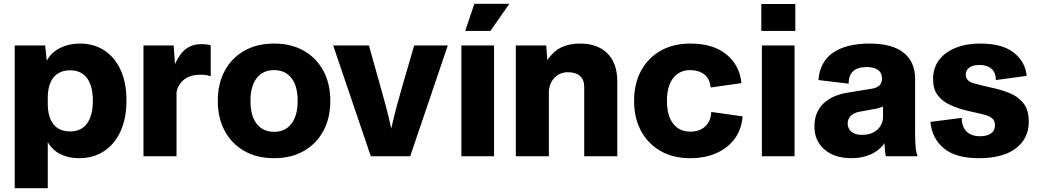

<svg xmlns="http://www.w3.org/2000/svg" viewBox="-20 -818 5436 1005"><path d="M57 167V-580H216L225 -500Q247 -543 294 -566.5Q341 -590 398 -590Q472 -590 527 -553.5Q582 -517 612 -450.5Q642 -384 642 -292Q642 -200 611.5 -132Q581 -64 525 -27Q469 10 393 10Q340 10 297.5 -10.5Q255 -31 230 -74V167ZM230 -276Q230 -205 260 -167.5Q290 -130 347 -130Q405 -130 435.5 -171.5Q466 -213 466 -291Q466 -368 435.5 -409Q405 -450 348 -450Q291 -450 260.5 -413Q230 -376 230 -305Z M731 0V-580H889L896 -483Q921 -538 954 -562.5Q987 -587 1033 -587Q1062 -587 1083 -581V-420H1078Q1061 -427 1029 -427Q978 -427 945.5 -403Q913 -379 904 -336V0Z M1415 10Q1325 10 1259 -27.5Q1193 -65 1156.5 -132.5Q1120 -200 1120 -290Q1120 -380 1156.5 -447.5Q1193 -515 1259 -552.5Q1325 -590 1415 -590Q1504 -590 1570 -552.5Q1636 -515 1672.5 -447.5Q1709 -380 1709 -290Q1709 -200 1672.5 -132.5Q1636 -65 1570 -27.5Q1504 10 1415 10ZM1415 -128Q1473 -128 1505.5 -170.5Q1538 -213 1538 -290Q1538 -368 1505.5 -409.5Q1473 -451 1415 -451Q1356 -451 1323.5 -409Q1291 -367 1291 -290Q1291 -212 1323.5 -170Q1356 -128 1415 -128Z M1921 0 1724 -580H1911L1972 -363Q1987 -311 2000.5 -260Q2014 -209 2028 -145Q2042 -208 2056.5 -261Q2071 -314 2085 -364L2148 -580H2324L2127 0Z M2395 0V-580H2566V0ZM2415 -656 2463 -798H2646L2547 -656Z M2680 0V-580H2839L2845 -504Q2877 -550 2918 -570Q2959 -590 3017 -590Q3107 -590 3159 -539Q3211 -488 3211 -392V0H3038V-362Q3038 -401 3015.5 -420.5Q2993 -440 2953 -440Q2913 -440 2885 -413.5Q2857 -387 2853 -342V0Z M3593 10Q3504 10 3438 -27.5Q3372 -65 3335.5 -132.5Q3299 -200 3299 -290Q3299 -380 3335.5 -447.5Q3372 -515 3438 -552.5Q3504 -590 3594 -590Q3713 -590 3782.5 -533Q3852 -476 3861 -383L3700 -360Q3695 -407 3666 -429Q3637 -451 3593 -451Q3536 -451 3503.5 -409Q3471 -367 3471 -290Q3471 -213 3503.5 -171Q3536 -129 3593 -129Q3642 -129 3671.5 -156.5Q3701 -184 3703 -232L3867 -209Q3862 -142 3826.5 -93Q3791 -44 3731 -17Q3671 10 3593 10Z M3968 0V-580H4139V0ZM3965 -656V-797H4143V-656Z M4437 10Q4348 10 4295.5 -35.5Q4243 -81 4243 -156Q4243 -230 4289 -275Q4335 -320 4417 -333L4545 -354Q4572 -359 4584 -371.5Q4596 -384 4597 -407Q4596 -438 4575 -452.5Q4554 -467 4517 -467Q4422 -467 4422 -380L4264 -399Q4271 -494 4340 -542Q4409 -590 4533 -590Q4649 -590 4709.5 -542.5Q4770 -495 4770 -405V-115Q4770 -70 4773.5 -41Q4777 -12 4782 -6V0H4617Q4612 -19 4610 -61V-69Q4583 -30 4538 -10Q4493 10 4437 10ZM4492 -112Q4538 -112 4567.5 -135Q4597 -158 4602 -199V-260Q4591 -256 4578 -252Q4565 -248 4550 -246L4478 -233Q4445 -226 4431 -209.5Q4417 -193 4417 -172Q4417 -144 4437 -128Q4457 -112 4492 -112Z M5103 10Q4983 10 4921 -41Q4859 -92 4850 -180L5014 -201Q5014 -156 5038.5 -130.5Q5063 -105 5110 -105Q5148 -105 5168 -120Q5188 -135 5188 -162Q5188 -188 5171 -200.5Q5154 -213 5121.5 -220.5Q5089 -228 5045 -238Q4994 -250 4953 -269Q4912 -288 4888 -320Q4864 -352 4864 -404Q4864 -462 4895 -503.5Q4926 -545 4982 -567.5Q5038 -590 5112 -590Q5226 -590 5286.5 -542.5Q5347 -495 5354 -421L5193 -399Q5192 -440 5169 -459Q5146 -478 5107 -478Q5072 -478 5053.5 -464Q5035 -450 5035 -428Q5035 -395 5072.5 -383.5Q5110 -372 5179 -357Q5226 -347 5268.5 -329Q5311 -311 5338 -276.5Q5365 -242 5365 -180Q5365 -94 5298 -42Q5231 10 5103 10Z"/></svg>

Font: BDO Grotesk ExtraBold
Style: Regular
Weight: 800
Designer: Deni Anggara
Foundry: Lokal Container
Version: Version 2.000